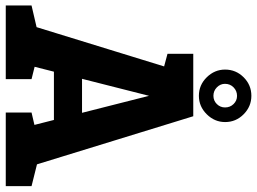

<svg xmlns="http://www.w3.org/2000/svg" viewBox="-136 -778 914 683"><g transform="rotate(90 321.5 -437.0)"><path d="M43.3 0 248.7 -667H394L599.3 0H450.7L284.7 -654H358L192 0ZM165.3 -171.3V-271.3H477.3V-171.3ZM0 0V-91.7L100 -115L80 0ZM182 0 155.3 -118.3 262 -91.7V0ZM380.7 0V-91.7L480.7 -115L460.7 0ZM562.7 0 536 -118.3 642.7 -91.7V0ZM172 -667H252L271.3 -548.7L172 -575.3ZM228 -780.2Q228 -818.7 255.4 -846.2Q282.8 -873.7 321.3 -873.7Q359.3 -873.7 387 -846.2Q414.7 -818.8 414.7 -780.3Q414.7 -743 387 -715Q359.3 -687 321.3 -687Q282.8 -687 255.4 -715Q228 -742.9 228 -780.2ZM278.7 -779.8Q278.7 -763.3 291.2 -751Q303.7 -738.7 321.3 -738.7Q338.7 -738.7 350.7 -750.9Q362.7 -763.1 362.7 -780Q362.7 -798 350.7 -810.3Q338.7 -822.7 321.6 -822.7Q303.7 -822.7 291.2 -810.3Q278.7 -798 278.7 -779.8Z"/></g></svg>

Font: Epunda Slab Light
Style: Regular
Weight: 300
Designer: Simon Atzbach
Foundry: typofactur
Version: Version 1.102